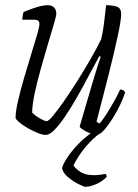

<svg xmlns="http://www.w3.org/2000/svg" viewBox="-20 -520 532 740"><path d="M156 0Q144 0 125.5 -7.5Q107 -15 87.5 -26Q68 -37 55 -48Q42 -59 40 -65Q40 -90 49.5 -131Q59 -172 72.5 -218.5Q86 -265 99.5 -308.5Q113 -352 122.5 -384.5Q132 -417 132 -428Q132 -444 113 -444H66Q66 -450 67.5 -459.5Q69 -469 71 -474Q100 -486 123.5 -493Q147 -500 166 -500Q178 -500 187.5 -492Q197 -484 197 -466Q197 -459 187.5 -427Q178 -395 164.5 -349.5Q151 -304 137 -254Q123 -204 113.5 -159.5Q104 -115 104 -86Q118 -72 135.5 -62.5Q153 -53 160 -53Q167 -53 184.5 -74Q202 -95 226.5 -130Q251 -165 277.5 -207Q304 -249 328.5 -291.5Q353 -334 370 -369Q376 -392 380.5 -427.5Q385 -463 389 -500Q410 -500 428.5 -495Q447 -490 447 -466Q447 -443 434 -382Q421 -321 399.5 -235.5Q378 -150 352 -51L363 -44Q372 -52 386.5 -74.5Q401 -97 417 -124.5Q433 -152 443 -175Q457 -175 462 -164Q456 -143 442.5 -115Q429 -87 412.5 -61Q396 -35 380 -17.5Q364 0 352 0Q344 0 329.5 -5.5Q315 -11 302.5 -18.5Q290 -26 287 -32L335 -196Q347 -237 356.5 -266.5Q366 -296 368 -301L363 -304Q344 -270 322.5 -229Q301 -188 278 -147.5Q255 -107 232.5 -73.5Q210 -40 190.5 -20Q171 0 156 0ZM309 200Q304 200 283.5 190Q263 180 243.5 164Q224 148 219 129Q223 111 241.5 84Q260 57 287 30Q314 3 342 -14H376Q349 4 325.5 29Q302 54 286 78Q270 102 263 118Q288 149 320.5 153.5Q353 158 386 150Q388 153 390 155Q392 157 391 162Q375 179 351 189.5Q327 200 309 200Z"/></svg>

Font: Texturina 72pt 72pt Thin
Style: Italic
Weight: 100
Italic angle: -11°
Designer: Guillermo Torres Carreño
Foundry: Omnibus-Type
Version: Version 1.002; ttfautohint (v1.8.3)